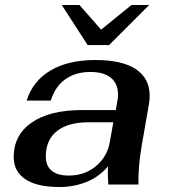

<svg xmlns="http://www.w3.org/2000/svg" viewBox="-20 -741 680 771"><path d="M35 -110Q35 -199 107.5 -249Q180 -299 309 -299H445L451 -333Q454 -348 454 -361Q454 -405 425.5 -428.5Q397 -452 343 -452Q283 -452 242 -422.5Q201 -393 184 -337H87Q112 -416 183 -458Q254 -500 363 -500Q471 -500 526 -463Q581 -426 581 -357Q581 -340 578 -322L550 -162Q534 -68 536 0H415Q413 -30 413 -43Q413 -62 414 -73Q377 -30 326.5 -10Q276 10 219 10Q128 10 81.5 -21.5Q35 -53 35 -110ZM421 -171 435 -250H336Q253 -250 208.5 -214.5Q164 -179 164 -113Q164 -75 187.5 -55.5Q211 -36 256 -36Q320 -36 365.5 -74Q411 -112 421 -171ZM228 -721H299L386 -622L508 -721H579L418 -560H332Z"/></svg>

Font: Fahkwang SemiBold
Style: Italic
Weight: 600
Italic angle: -10°
Version: Version 1.000; ttfautohint (v1.6)